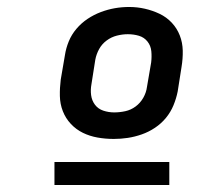

<svg xmlns="http://www.w3.org/2000/svg" viewBox="-20 -715 640 550"><path d="M306 -317Q282 -317 259.5 -321Q237 -325 217.5 -334.5Q198 -344 183 -360Q168 -376 160 -396.5Q152 -417 151.5 -440Q151 -463 154 -487L166 -557Q169 -577 177 -596.5Q185 -616 199 -632.5Q213 -649 231 -661Q249 -673 269 -680.5Q289 -688 309 -691.5Q329 -695 350 -695Q373 -695 395 -690Q417 -685 437 -675.5Q457 -666 472 -650Q487 -634 495 -613.5Q503 -593 503.5 -570Q504 -547 500 -523L489 -453Q485 -433 477 -413.5Q469 -394 455.5 -377.5Q442 -361 424 -349Q406 -337 386 -330Q366 -323 346 -320Q326 -317 306 -317ZM307 -393Q323 -393 339 -396.5Q355 -400 368.5 -410Q382 -420 390.5 -435Q399 -450 401 -466L413 -536Q415 -552 413.5 -568Q412 -584 402.5 -596Q393 -608 378 -612.5Q363 -617 346 -617Q331 -617 315 -613Q299 -609 285.5 -599Q272 -589 264 -574.5Q256 -560 253 -544L242 -474Q239 -458 241 -442.5Q243 -427 252 -415Q261 -403 276 -398Q291 -393 307 -393ZM465 -185H136V-251H465Z"/></svg>

Font: Iosevka Etoile Oblique
Style: Bold
Weight: 700
Italic angle: -9°
Designer: Belleve Invis
Foundry: Belleve Invis
Version: Version 15.5.2; ttfautohint (v1.8.4)